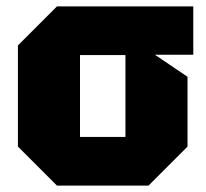

<svg xmlns="http://www.w3.org/2000/svg" viewBox="-20 -580 645 600"><path d="M36 -122V-438L158 -560H584V-409H464L566 -340V-122L444 0H158ZM230 -152H372V-408H230Z"/></svg>

Font: Tektur ExtraBold
Style: Regular
Weight: 800
Designer: Adam Jagosz
Foundry: Adam Jagosz
Version: Version 1.005;gftools[0.9.30]